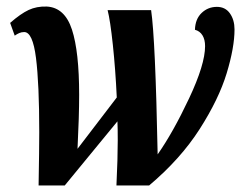

<svg xmlns="http://www.w3.org/2000/svg" viewBox="-20 -567 737 587"><path d="M100 -163Q100 -311 90 -390Q80 -469 54 -469Q46 -469 39 -466Q32 -463 25 -458L11 -497Q43 -525 67.5 -536.5Q92 -548 123 -547Q178 -544 200 -476.5Q222 -409 222 -277Q222 -212 217 -112L337 -269Q333 -355 325 -430Q317 -505 309 -536H442Q455 -448 462 -95Q509 -162 558 -266Q607 -370 607 -426Q607 -446 599 -459Q591 -472 576 -476Q577 -509 596.5 -527.5Q616 -546 643 -546Q669 -546 683 -526Q697 -506 697 -477Q697 -422 673 -343Q649 -264 590.5 -172.5Q532 -81 436 0H336Q340 -84 340 -138Q340 -176 339 -196L178 0H98Q100 -114 100 -163Z"/></svg>

Font: Noto Serif CondExtraBold
Style: Italic
Weight: 800
Width: 3
Italic angle: -12°
Designer: Monotype Design Team
Foundry: Monotype Imaging Inc.
Version: Version 1.001